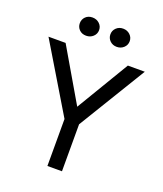

<svg xmlns="http://www.w3.org/2000/svg" viewBox="-146 -895 841 991"><g transform="rotate(20 274.5 -400.0)"><path d="M152.5 -714.5Q138 -729 138 -750Q138 -771 152.5 -785.5Q167 -800 190 -800Q213 -800 228.5 -785.5Q244 -771 244 -750Q244 -729 228.5 -714.5Q213 -700 190 -700Q167 -700 152.5 -714.5ZM321 -714.5Q306 -729 306 -750Q306 -771 321 -785.5Q336 -800 358.5 -800Q381 -800 396.5 -785.5Q412 -771 412 -750Q412 -729 396.5 -714.5Q381 -700 358.5 -700Q336 -700 321 -714.5ZM10 -629H104L273 -340L446 -629H539L313 -258V0H233V-258Z"/></g></svg>

Font: Karmilla
Style: Regular
Weight: 400
Designer: Jonathan Pinhorn
Version: Version 1.000